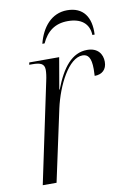

<svg xmlns="http://www.w3.org/2000/svg" viewBox="-84 -783 562 835"><g transform="rotate(-10 197.5 -365.5)"><path d="M141 -606H151C174 -656 210 -684 267 -684C325 -684 360 -657 362 -606H372C376 -683 343 -731 272 -731C203 -731 159 -677 141 -606ZM129 -441 36 0H97L165 -316C187 -416 243 -526 304 -526C328 -526 342 -510 342 -459C342 -450 341 -441 341 -429C374 -429 395 -448 395 -482C395 -516 375 -546 328 -546C261 -546 216 -489 181 -397H179L203 -536H71L69 -526H82C117 -526 136 -520 136 -492C136 -480 134 -463 129 -441Z"/></g></svg>

Font: Noto Serif Display Condensed Light
Style: Italic
Weight: 300
Width: 3
Italic angle: -12°
Designer: Monotype Design Team
Foundry: Monotype Imaging Inc.
Version: Version 2.009